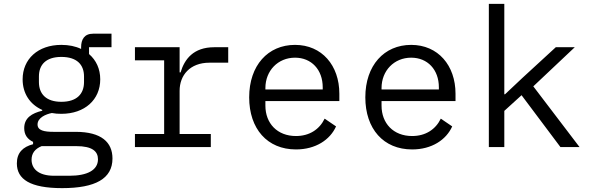

<svg xmlns="http://www.w3.org/2000/svg" viewBox="-20 -760 3041 992"><path d="M561.1 58.9C561.1 -24.9 503.9 -78.8 371.1 -78.8H257.1C208.1 -78.8 174 -85.9 174 -116.8C174 -152 217 -170.1 247.9 -176.1C263.8 -172.9 279.8 -171.9 296.9 -171.9C418 -171.9 497.9 -245 497.9 -350.1C497.9 -404.1 476.9 -448.9 440 -480.8V-516H556.1V-585.9H460.9C415.8 -585.9 399.1 -556.1 399.1 -516V-507.1C370 -521 335.9 -528.1 296.9 -528.1C176.1 -528.1 96.9 -454.9 96.9 -350.1C96.9 -277 134.9 -220.2 198.2 -192.1V-187.9C144.9 -175.1 105.1 -150.9 105.1 -98C105.1 -62.9 122.2 -40.8 150.9 -27V-14.9C98 -1.1 67.1 29.1 67.1 84.2C67.1 165.8 134.9 212 301.1 212C473 212 561.1 163 561.1 58.9ZM143.1 65C143.1 32 160.9 8.9 195 -5H373.9C457 -5 486.2 22 486.2 62.9C486.2 119 431.1 148.1 338.1 148.1H259.9C176.1 148.1 143.1 110.1 143.1 65ZM181.1 -335.9V-365.1C181.1 -426.1 218 -465.9 296.9 -465.9C377.1 -465.9 414.1 -426.1 414.1 -365.1V-335.9C414.1 -274.9 377.1 -234 296.9 -234C218 -234 181.1 -274.9 181.1 -335.9Z M677.2 0H1069.2V-67.8H908V-290.8C908 -371.1 961.3 -436.1 1062.1 -436.1H1159.1V-516H1087C979 -516 933.2 -453.8 913 -386H908V-516H677.2V-448.2H828.1V-67.8H677.2Z M1509.2 12.1C1611.2 12.1 1685.4 -38 1716.3 -106.9L1657.3 -147C1630.3 -90.9 1578.1 -57.2 1509.2 -57.2C1412.3 -57.2 1351.2 -122.9 1351.2 -214.1V-237.9H1733.3V-275.9C1733.3 -421.9 1643.1 -528.1 1504.3 -528.1C1364.3 -528.1 1267.4 -421.9 1267.4 -257.1C1267.4 -94.1 1361.2 12.1 1509.2 12.1ZM1351.2 -297.9V-305C1351.2 -394.9 1416.2 -462 1504.3 -462C1589.1 -462 1647.4 -399.9 1647.4 -308.9V-297.9Z M2109.4 12.1C2211.3 12.1 2285.5 -38 2316.4 -106.9L2257.5 -147C2230.5 -90.9 2178.3 -57.2 2109.4 -57.2C2012.4 -57.2 1951.3 -122.9 1951.3 -214.1V-237.9H2333.5V-275.9C2333.5 -421.9 2243.3 -528.1 2104.4 -528.1C1964.5 -528.1 1867.5 -421.9 1867.5 -257.1C1867.5 -94.1 1961.3 12.1 2109.4 12.1ZM1951.3 -297.9V-305C1951.3 -394.9 2016.3 -462 2104.4 -462C2189.3 -462 2247.5 -399.9 2247.5 -308.9V-297.9Z M2505.7 0H2585.6V-187.1L2674.7 -268.1L2875.7 0H2974.4L2735.4 -313.9L2949.6 -516H2851.6L2679.7 -358L2589.5 -273.1H2585.6V-740.1H2505.7Z"/></svg>

Font: Margiela Mono
Style: Regular
Weight: 400
Designer: Mike Abbink, Paul van der Laan, Pieter van Rosmalen
Foundry: Bold Monday
Version: Version 2.003 2021